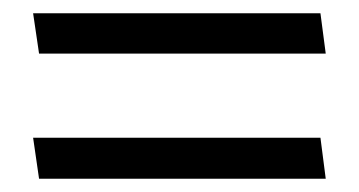

<svg xmlns="http://www.w3.org/2000/svg" viewBox="-20 -400 542 290"><path d="M464 -380H30L39 -319H472ZM464 -192H30L39 -130H472Z"/></svg>

Font: Catamaran Thin
Style: Regular
Weight: 400
Version: Version 2.000